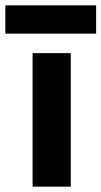

<svg xmlns="http://www.w3.org/2000/svg" viewBox="-75 -699 380 719"><path d="M-55 -679H285V-573H-55ZM47 -500H190V0H47Z"/></svg>

Font: Overused Grotesk
Style: Bold
Weight: 700
Version: Version 0.003